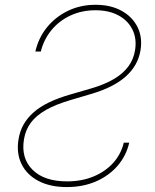

<svg xmlns="http://www.w3.org/2000/svg" viewBox="-20 -758 638 790"><path d="M254.9 11.7Q186 11.7 137.9 -13.7Q89.8 -39.1 68.4 -83.5Q46.9 -127.9 56.2 -184.6Q61.5 -218.3 77.1 -245.8Q92.8 -273.4 118.7 -296.1Q144.5 -318.8 182.1 -336.9Q219.7 -355 269 -369.1L356.4 -394.5Q411.1 -410.6 448.7 -432.9Q486.3 -455.1 508.1 -484.6Q529.8 -514.2 535.6 -550.8Q543.5 -598.6 525.1 -636Q506.8 -673.3 467.5 -694.6Q428.2 -715.8 372.6 -715.8Q316.4 -715.8 269.8 -694.1Q223.1 -672.4 191.7 -634Q160.2 -595.7 147.9 -545.9H125.5Q138.2 -602.1 173.1 -645.3Q208 -688.5 259.5 -713.4Q311 -738.3 373 -738.3Q435.1 -738.3 479.7 -713.9Q524.4 -689.5 545.7 -647Q566.9 -604.5 558.1 -550.8Q547.4 -487.8 497.6 -443.4Q447.8 -398.9 357.4 -372.1L271.5 -346.7Q209.5 -328.6 169.2 -305.7Q128.9 -282.7 106.9 -253.2Q85 -223.6 78.6 -184.6Q65.9 -107.4 113.8 -59.6Q161.6 -11.7 255.9 -11.7Q315.9 -11.7 364.5 -31.7Q413.1 -51.8 445.6 -87.6Q478 -123.5 489.3 -170.9H511.7Q499.5 -117.2 463.9 -75.9Q428.2 -34.7 374.8 -11.5Q321.3 11.7 254.9 11.7Z"/></svg>

Font: Inter 18pt Thin
Style: Italic
Weight: 250
Italic angle: -9.3988°
Version: Version 4.001;git-66647c0bb